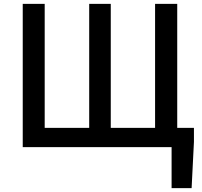

<svg xmlns="http://www.w3.org/2000/svg" viewBox="-20 -757 1041 988"><path d="M97 0V-737H210V-99H439V-737H550V-99H778V-737H892V-99H978V-27L966 211H863V0Z"/></svg>

Font: Source Han Sans TC Medium
Style: Regular
Weight: 500
Designer: Ryoko NISHIZUKA Ë•øÂ°öÊ∂ºÂ≠ê (kana, bopomofo & ideographs); Paul D. Hunt (Latin, Greek & Cyrillic); Sandoll Communicatio
Foundry: Adobe
Version: Version 2.004;hotconv 1.0.118;makeotfexe 2.5.65603